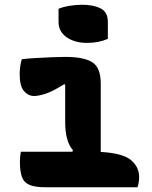

<svg xmlns="http://www.w3.org/2000/svg" viewBox="-20 -790 640 810"><path d="M68 -150H285L288 -156Q255 -193 255 -275V-432L251 -435Q202 -404 172 -394.5Q142 -385 124 -385Q99 -385 81 -406Q63 -427 63 -477Q63 -494 65.5 -511Q68 -528 72 -540Q94 -543 128 -545Q162 -547 197 -548.5Q232 -550 255 -550Q333 -550 369 -527.5Q405 -505 405 -438V-149Q497 -144 532 -115Q567 -86 567 -43Q567 -20 560 0H172Q128 0 104.5 -10Q81 -20 72.5 -43.5Q64 -67 64 -107Q64 -131 68 -150ZM227 -753Q246 -761 273.5 -765.5Q301 -770 327 -770Q374 -770 404.5 -754.5Q435 -739 435 -698V-626Q396 -609 347 -609Q295 -609 261 -633Q227 -657 227 -697Z"/></svg>

Font: Recursive Mn Csl St XBd
Style: Regular
Weight: 800
Monospace: yes
Version: Version 1.079;hotconv 1.0.112;makeotfexe 2.5.65598; ttfautoh